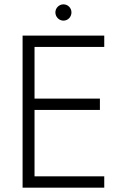

<svg xmlns="http://www.w3.org/2000/svg" viewBox="-20 -864 574 884"><path d="M235 -807C235 -786 252 -769 272 -769C293 -769 309 -786 309 -807C309 -827 293 -844 272 -844C252 -844 235 -827 235 -807ZM84 -700V0H460V-52H139V-358H440V-410H139V-648H460V-700Z"/></svg>

Font: Jost Light
Style: Regular
Weight: 300
Version: Version 3.710